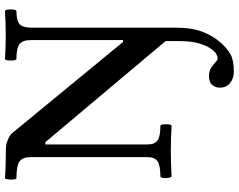

<svg xmlns="http://www.w3.org/2000/svg" viewBox="-114 -592 959 771"><g transform="rotate(-90 365.5 -206.5)"><path d="M463 253Q435.4 253 417.2 237.5Q399 222 399 197Q399 178 410.5 165.5Q422 153 447 153Q472 153 491 170.5Q509 188 516 188Q532.9 188 548.9 169.5Q565 151 575.5 117.1Q586 83.1 586 37V-21L180 -504H171V-93.6Q171 -65 187 -53.5Q203 -42 245 -42Q250 -42 251.5 -30.4Q253 -18.9 251.5 -7.9Q250 3 245 3Q194.5 0 144 0Q93.5 0 43 3Q39 3 37 -8Q35 -19 36.5 -30.5Q38 -42 43 -42Q86.7 -42 103.4 -53.4Q120 -64.8 120 -94V-564Q120 -595.9 102 -608Q84 -620 36 -620Q31.6 -620 30.3 -631.5Q29 -643 30.8 -654.5Q32.5 -666 36 -666Q54 -665 72 -664Q90 -663 108 -663Q126 -663 148 -662.5Q170 -662 178 -659Q186 -656 197.5 -651Q209 -646 219 -634L582.4 -192H590V-562Q590 -595.1 573.9 -607.6Q557.9 -620 515 -620Q510 -620 508.5 -631.5Q507 -643 508.5 -654.5Q510 -666 515 -666Q562 -663 609.6 -663Q658.4 -663 706 -666Q711 -666 712.5 -654.7Q714 -643.3 712.5 -631.7Q711 -620 706 -620Q669 -620 654.5 -607.6Q640 -595.1 640 -562V16Q640 85 623 128Q606 171 580 200Q557 226 533 239.5Q509 253 463 253Z"/></g></svg>

Font: Junicode VF
Style: Regular
Weight: 400
Designer: Peter S. Baker
Version: Version 2.213